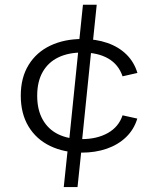

<svg xmlns="http://www.w3.org/2000/svg" viewBox="-20 -720 660 795"><path d="M319 -117 301 54.5H244L262 -117ZM318.5 -88Q245 -88 187.8 -115.5Q130.5 -143 98.2 -196.2Q66 -249.5 66 -324Q66 -398.5 98.5 -451.2Q131 -504 188.5 -531.2Q246 -558.5 320.5 -558.5Q377.5 -558.5 424.5 -542.2Q471.5 -526 503.5 -494.5Q535.5 -463 549 -418L487.5 -404Q471 -453 428 -477.8Q385 -502.5 320.5 -502.5Q263.5 -502.5 221.8 -482.5Q180 -462.5 157 -422.5Q134 -382.5 134 -323.5Q134 -265 157 -224.5Q180 -184 221.2 -164Q262.5 -144 318.5 -144Q381.5 -144 426.5 -169.2Q471.5 -194.5 487.5 -242.5L548.5 -229Q535 -184 502 -152.2Q469 -120.5 421.8 -104.2Q374.5 -88 318.5 -88ZM305.5 -526.5 323.5 -700.5H380.5L362.5 -526.5ZM263.5 -111 306.5 -532.5H360L317 -111Z"/></svg>

Font: Monaspace Neon Var
Style: Regular
Weight: 400
Designer: Riley Cran and the Lettermatic Team
Version: Version 1.000 (Monaspace Neon Var)